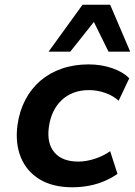

<svg xmlns="http://www.w3.org/2000/svg" viewBox="-20 -784 572 814"><path d="M287 10Q204 10 148.5 -23.5Q93 -57 68.5 -116.5Q44 -176 54 -253Q62 -312 87 -360Q112 -408 151 -441.5Q190 -475 242 -493Q294 -511 356 -511Q409 -511 455.5 -495Q502 -479 528 -452L483 -357Q460 -378 426.5 -390Q393 -402 358 -402Q321 -402 292 -391Q263 -380 241 -359Q219 -338 205.5 -309.5Q192 -281 187 -244Q178 -176 211 -137.5Q244 -99 312 -99Q346 -99 382.5 -111Q419 -123 447 -143L478 -47Q456 -31 425.5 -17.5Q395 -4 359.5 3Q324 10 287 10ZM186 -565 330 -764H447L532 -565H440L378 -691L278 -565Z"/></svg>

Font: Nunito Sans 7pt
Style: Bold Italic
Weight: 700
Italic angle: -9°
Version: Version 3.101;gftools[0.9.27]